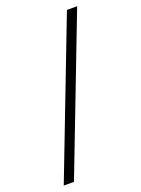

<svg xmlns="http://www.w3.org/2000/svg" viewBox="-144 -647 647 883"><g transform="rotate(-20 180.0 -206.0)"><path d="M10 171 300 -583H350L60 171Z"/></g></svg>

Font: Rokkitt SemiBold Light
Style: Regular
Weight: 300
Version: Version 3.103